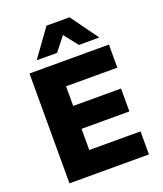

<svg xmlns="http://www.w3.org/2000/svg" viewBox="-167 -1049 984 1158"><g transform="rotate(-20 325.0 -470.5)"><path d="M76 0V-705H586V-557H257V-431H564V-284H257V-148H586V0ZM144 -765 271 -941H419L546 -765H415L345 -854L275 -765Z"/></g></svg>

Font: Nunito Sans 9pt Black
Style: Regular
Weight: 900
Version: Version 3.101;gftools[0.9.27]